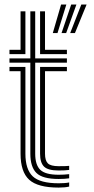

<svg xmlns="http://www.w3.org/2000/svg" viewBox="-20 -820 414 848"><path d="M239.2 -29.5Q168 -29.5 141 -56Q114 -82.5 114 -141.2V-543.2H21.8V-562.2H114V-770H135.5V-562.2H275.5V-543.2H135.5V-141.2Q135.5 -91.5 158 -69.9Q180.5 -48.2 239.2 -48.2Q262.5 -48.2 285.5 -50.8V-32.5Q267.5 -29.5 239.2 -29.5ZM21.8 -581V-600H70.8V-770H92.2V-581ZM157 -581V-770H178.8V-600H275.5V-581ZM239.2 8.5Q146.8 8.5 108.8 -26.2Q70.8 -61 70.8 -141.2V-505.5H21.8V-524.5H92.2V-141.2Q92.2 -72 124.6 -41.2Q157 -10.5 239.2 -10.5Q252.8 -10.5 264.5 -11.4Q276.2 -12.2 285.5 -14.2V4Q267.8 8.5 239.2 8.5ZM239.2 -67Q192.2 -67 174.6 -84.1Q157 -101.2 157 -141.2V-524.5H275.5V-505.5H178.8V-141.2Q178.8 -111 191.4 -98.5Q204 -86 239.2 -86Q276 -86 285.5 -87.5V-69.5Q268.5 -67 239.2 -67ZM290 -674 339.2 -800H362.5L311 -674ZM213.2 -674 249.8 -800H273L234 -674ZM251.8 -674 294.5 -800H317.5L272.2 -674Z"/></svg>

Font: Big Shoulders Inline Display
Style: Bold
Weight: 700
Designer: Patric King
Foundry: XO Type Co
Version: Version 1.000